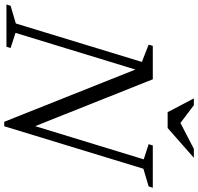

<svg xmlns="http://www.w3.org/2000/svg" viewBox="-48 -864 908 879"><g transform="rotate(90 405.5 -424.0)"><path d="M550 -114 533 -99 695 -628.5 625.5 -651 631.5 -670H825L819 -651L738 -627L543.5 10H523L271.5 -621.5L290 -610.5L116 -41.5L185.5 -19L179.5 0H-14L-8 -19L73 -43L249 -620L170 -651L175.5 -670H328.5ZM688 -858 551.5 -738H479L416 -858H447L533 -793H521.5L647 -858Z"/></g></svg>

Font: Newsreader Text
Style: Italic
Weight: 400
Italic angle: -17°
Designer: Hugues Gentile
Foundry: Production Type
Version: Version 1.001